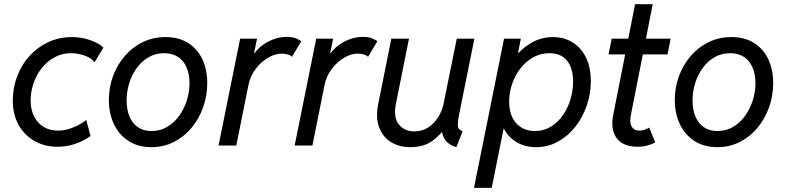

<svg xmlns="http://www.w3.org/2000/svg" viewBox="-20 -705 3807 930"><path d="M260.3 5.9Q195.8 5.9 146.7 -22.2Q97.7 -50.3 69.8 -100.6Q42 -150.9 42 -217.3Q42 -280.3 63.2 -335.9Q84.5 -391.6 123 -434.1Q161.6 -476.6 214.1 -501Q266.6 -525.4 328.6 -525.4Q375 -525.4 416.7 -510.7Q458.5 -496.1 481 -474.6L438 -403.3Q423.3 -423.8 390.9 -435.5Q358.4 -447.3 323.7 -447.3Q280.8 -447.3 244.9 -428Q209 -408.7 182.9 -376Q156.7 -343.3 142.6 -302.2Q128.4 -261.2 128.4 -217.8Q128.4 -174.8 144.5 -142.1Q160.6 -109.4 190.4 -90.8Q220.2 -72.3 261.2 -72.3Q299.3 -72.3 338.1 -89.1Q377 -106 397.9 -124L418.5 -45.9Q382.8 -21 342.5 -7.6Q302.2 5.9 260.3 5.9Z M713.4 7.8Q648.9 7.8 602.8 -22Q556.6 -51.8 532 -103.5Q507.3 -155.3 507.3 -221.2Q507.3 -281.2 527.3 -335.9Q547.4 -390.6 584 -433.3Q620.6 -476.1 670.9 -500.7Q721.2 -525.4 781.7 -525.4Q846.2 -525.4 891.4 -496.8Q936.5 -468.3 960.2 -418Q983.9 -367.7 983.9 -302.2Q983.9 -242.2 964.4 -186.5Q944.8 -130.9 908.9 -87.2Q873 -43.5 823.2 -17.8Q773.4 7.8 713.4 7.8ZM714.4 -70.3Q755.9 -70.3 789.8 -90.3Q823.7 -110.4 847.9 -144Q872.1 -177.7 885 -219Q897.9 -260.3 897.9 -302.2Q897.9 -345.7 883.8 -378.4Q869.6 -411.1 842.3 -429.2Q814.9 -447.3 775.4 -447.3Q732.9 -447.3 699.2 -427.5Q665.5 -407.7 641.8 -374.8Q618.2 -341.8 605.7 -301Q593.3 -260.3 593.3 -218.3Q593.3 -174.8 606.9 -141.4Q620.6 -107.9 647.7 -89.1Q674.8 -70.3 714.4 -70.3Z M1038.6 0 1143.1 -517.6H1225.1L1210.4 -447.3H1222.2L1196.8 -418Q1209 -448.7 1236.1 -473.4Q1263.2 -498 1298.1 -512.2Q1333 -526.4 1368.7 -526.4Q1396 -526.4 1413.6 -519.3Q1431.2 -512.2 1439 -504.9L1394 -429.7Q1389.2 -436.5 1374.5 -440.9Q1359.9 -445.3 1344.2 -445.3Q1312.5 -445.3 1278.6 -425.5Q1244.6 -405.8 1218.3 -371.1Q1191.9 -336.4 1183.1 -292L1124.5 0Z M1407.2 0 1511.7 -517.6H1593.8L1579.1 -447.3H1590.8L1565.4 -418Q1577.6 -448.7 1604.7 -473.4Q1631.8 -498 1666.7 -512.2Q1701.7 -526.4 1737.3 -526.4Q1764.6 -526.4 1782.2 -519.3Q1799.8 -512.2 1807.6 -504.9L1762.7 -429.7Q1757.8 -436.5 1743.2 -440.9Q1728.5 -445.3 1712.9 -445.3Q1681.2 -445.3 1647.2 -425.5Q1613.3 -405.8 1586.9 -371.1Q1560.5 -336.4 1551.8 -292L1493.2 0Z M1967.3 7.8Q1913.1 7.8 1873.3 -17.1Q1833.5 -42 1816.2 -88.9Q1798.8 -135.7 1812 -201.2L1875.5 -517.6H1960.9L1897.9 -203.1Q1884.3 -136.2 1911.9 -102.3Q1939.5 -68.4 1986.3 -68.4Q2023.9 -68.4 2053.2 -87.2Q2082.5 -106 2102.1 -137Q2121.6 -168 2128.9 -204.1L2192.4 -517.6H2277.8L2202.6 -144.5Q2197.8 -119.1 2197.5 -98.6Q2197.3 -78.1 2220.7 -68.4L2190.4 7.8Q2148.9 -4.9 2132.8 -32.7Q2116.7 -60.5 2122.6 -88.9L2156.2 -64.5H2094.2L2143.1 -96.7Q2116.7 -53.7 2074.7 -22.9Q2032.7 7.8 1967.3 7.8Z M2275.9 205.1 2421.4 -517.6H2502.9L2489.3 -449.2H2505.4L2474.1 -409.2L2419.4 -137.7L2434.1 -82H2419.4L2361.8 205.1ZM2576.2 7.8Q2522 7.8 2481 -17.1Q2439.9 -42 2417.2 -88.1Q2394.5 -134.3 2394.5 -198.7Q2394.5 -258.3 2413.8 -316.4Q2433.1 -374.5 2468.8 -421.6Q2504.4 -468.8 2552.7 -497.1Q2601.1 -525.4 2658.7 -525.4Q2711.9 -525.4 2753.2 -500Q2794.4 -474.6 2818.1 -426.8Q2841.8 -378.9 2841.8 -311.5Q2841.8 -251.5 2822.5 -194.6Q2803.2 -137.7 2767.6 -92Q2731.9 -46.4 2683.3 -19.3Q2634.8 7.8 2576.2 7.8ZM2570.8 -70.3Q2613.8 -70.3 2647.9 -91.1Q2682.1 -111.8 2706.3 -146.7Q2730.5 -181.6 2743.2 -224.1Q2755.9 -266.6 2755.9 -309.6Q2755.9 -374.5 2726.8 -410.9Q2697.8 -447.3 2641.1 -447.3Q2598.1 -447.3 2562.5 -427.2Q2526.9 -407.2 2500.7 -373.5Q2474.6 -339.8 2460.4 -298.1Q2446.3 -256.3 2446.3 -213.4Q2446.3 -145.5 2480.7 -107.9Q2515.1 -70.3 2570.8 -70.3Z M3067.9 5.9Q3021 5.9 2991.7 -13.2Q2962.4 -32.2 2951.7 -66.4Q2940.9 -100.6 2949.7 -145.5L3056.2 -684.6H3141.6L3036.1 -149.4Q3028.3 -111.3 3039.8 -91.8Q3051.3 -72.3 3077.6 -72.3Q3090.3 -72.3 3103 -77.1Q3115.7 -82 3124.5 -86.9L3153.8 -15.6Q3136.2 -5.4 3114.5 0.2Q3092.8 5.9 3067.9 5.9ZM2927.7 -441.4 2942.9 -517.6H3228.5L3213.4 -441.4Z M3454.6 7.8Q3390.1 7.8 3344 -22Q3297.9 -51.8 3273.2 -103.5Q3248.5 -155.3 3248.5 -221.2Q3248.5 -281.2 3268.6 -335.9Q3288.6 -390.6 3325.2 -433.3Q3361.8 -476.1 3412.1 -500.7Q3462.4 -525.4 3522.9 -525.4Q3587.4 -525.4 3632.6 -496.8Q3677.7 -468.3 3701.4 -418Q3725.1 -367.7 3725.1 -302.2Q3725.1 -242.2 3705.6 -186.5Q3686 -130.9 3650.1 -87.2Q3614.3 -43.5 3564.5 -17.8Q3514.6 7.8 3454.6 7.8ZM3455.6 -70.3Q3497.1 -70.3 3531 -90.3Q3564.9 -110.4 3589.1 -144Q3613.3 -177.7 3626.2 -219Q3639.2 -260.3 3639.2 -302.2Q3639.2 -345.7 3625 -378.4Q3610.8 -411.1 3583.5 -429.2Q3556.2 -447.3 3516.6 -447.3Q3474.1 -447.3 3440.4 -427.5Q3406.7 -407.7 3383.1 -374.8Q3359.4 -341.8 3346.9 -301Q3334.5 -260.3 3334.5 -218.3Q3334.5 -174.8 3348.1 -141.4Q3361.8 -107.9 3388.9 -89.1Q3416 -70.3 3455.6 -70.3Z"/></svg>

Font: Reddit Sans
Style: Italic
Weight: 400
Italic angle: -11.25°
Designer: Stephen Hutchings
Version: Version 1.013